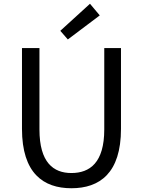

<svg xmlns="http://www.w3.org/2000/svg" viewBox="-20 -989 761 1022"><path d="M360 13C510 13 624 -67 624 -303V-733H535V-300C535 -123 458 -68 360 -68C265 -68 190 -123 190 -300V-733H97V-303C97 -67 211 13 360 13ZM341 -779 511 -907 459 -969 301 -825Z"/></svg>

Font: Noto Sans CJK JP Regular
Style: Regular
Weight: 400
Designer: Ryoko NISHIZUKA (kana & ideographs); Paul D. Hunt (Latin, Greek & Cyrillic); Wenlong ZHANG (bopomofo); Sandoll Communica
Foundry: Adobe Systems Incorporated
Version: Version 1.001;PS 1.001;hotconv 1.0.78;makeotf.lib2.5.61930